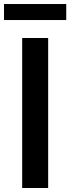

<svg xmlns="http://www.w3.org/2000/svg" viewBox="-46 -940 351 960"><path d="M-25.9 -919.9H285.2V-839.8H-25.9ZM64.9 -750H194.8V0H64.9Z"/></svg>

Font: Oakes Grotesk
Style: SemiBold
Weight: 600
Designer: Samuel Oakes
Foundry: Samuel Oakes
Version: Version 1.0 | wf-rip DC20170320